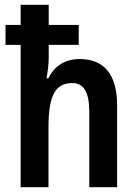

<svg xmlns="http://www.w3.org/2000/svg" viewBox="-20 -780 571 800"><path d="M183 -760H66V-676H3V-593H66V0H182V-249C182 -379 209 -434 281 -434C330 -434 352 -395 352 -313V0H468V-341C468 -469 414 -534 312 -534C254 -534 207 -507 182 -454H174C179 -483 183 -514 183 -539V-593H308V-676H183Z"/></svg>

Font: Noto Sans Lao Condensed SemiBold
Style: Regular
Weight: 600
Width: 3
Designer: Monotype Design Team
Foundry: Monotype Imaging Inc.
Version: Version 2.003